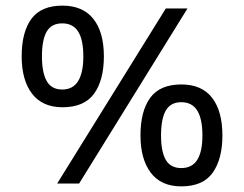

<svg xmlns="http://www.w3.org/2000/svg" viewBox="-20 -652 868 682"><path d="M569 -622H646L261 0H183ZM202 -271Q131 -271 94 -319Q57 -367 57 -452Q57 -538 91.5 -585Q126 -632 202 -632Q274 -632 311.5 -585Q349 -538 349 -452Q349 -367 314 -319Q279 -271 202 -271ZM201 -334Q239 -334 257.5 -364Q276 -394 276 -452Q276 -511 257.5 -540Q239 -569 201 -569Q163 -569 146 -540Q129 -511 129 -452Q129 -394 146 -364Q163 -334 201 -334ZM624 10Q552 10 515.5 -38.5Q479 -87 479 -171Q479 -257 513.5 -304.5Q548 -352 624 -352Q697 -352 733.5 -304.5Q770 -257 770 -171Q770 -87 735.5 -38.5Q701 10 624 10ZM624 -55Q662 -55 680.5 -84Q699 -113 699 -171Q699 -230 680.5 -259.5Q662 -289 624 -289Q586 -289 569 -259.5Q552 -230 552 -171Q552 -113 569 -84Q586 -55 624 -55Z"/></svg>

Font: ltelugu15
Style: Book
Weight: 400
Designer: Jelle Bosma - Monotype Design Team
Foundry: Monotype Imaging Inc.
Version: Version 2.003